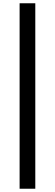

<svg xmlns="http://www.w3.org/2000/svg" viewBox="-20 -871 336 1175"><path d="M100 284H196V-851H100Z"/></svg>

Font: Noto Sans CJK SC
Style: Bold
Weight: 700
Designer: Ryoko NISHIZUKA 西塚涼子 (kana, bopomofo & ideographs); Paul D. Hunt (Latin, Greek & Cyrillic); Sandoll Communications 산돌커뮤니
Foundry: Adobe
Version: Version 2.004;hotconv 1.0.118;makeotfexe 2.5.65603